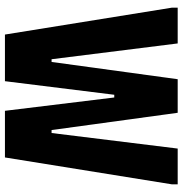

<svg xmlns="http://www.w3.org/2000/svg" viewBox="-1 -739 740 778"><g transform="rotate(90 369.0 -350.0)"><path d="M11 -700H156L220 -189H231L301 -700H437L507 -189H519L582 -700H727V-677L618 0H429L375 -443H364L309 0H120L11 -677Z"/></g></svg>

Font: Phudu SemiBold
Style: Regular
Weight: 600
Version: Version 1.005;gftools[0.9.23]